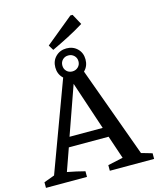

<svg xmlns="http://www.w3.org/2000/svg" viewBox="-141 -1087 978 1185"><g transform="rotate(-15 348.5 -494.5)"><path d="M625 -56Q643 -51 660 -46Q677 -41 694 -36V0H411V-36L508 -57L458 -205H204L153 -61Q182 -56 209.5 -49.5Q237 -43 265 -36V0H3V-36L71 -61L289 -650H409ZM225 -267H437L334 -576ZM347 -606Q306 -606 278.5 -633.5Q251 -661 251 -703Q251 -745 278.5 -772Q306 -799 347 -799Q389 -799 416.5 -772Q444 -745 444 -703Q444 -661 416.5 -633.5Q389 -606 347 -606ZM347 -652Q369 -652 384 -666.5Q399 -681 399 -703Q399 -725 384 -739.5Q369 -754 347 -754Q325 -754 310.5 -739.5Q296 -725 296 -703Q296 -681 310.5 -666.5Q325 -652 347 -652ZM267 -811 247 -844 424 -989H438L475 -921Q425 -890 372.5 -863Q320 -836 267 -811Z"/></g></svg>

Font: Piazzolla Medium
Style: Regular
Weight: 500
Designer: Juan Pablo del Peral
Foundry: Huerta Tipografica
Version: Version 1.330